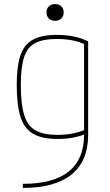

<svg xmlns="http://www.w3.org/2000/svg" viewBox="-20 -701 540 941"><path d="M92 200Q242 200 317 139.5Q392 79 392 -40V-498L403 -480Q374 -495 338 -502.5Q302 -510 258 -510Q191 -510 152.5 -490Q114 -470 98 -420.5Q82 -371 82 -284Q82 -191 98.5 -137.5Q115 -84 154 -62Q193 -40 261 -40Q302 -40 336.5 -47Q371 -54 402 -67L410 -49Q382 -36 345.5 -28Q309 -20 261 -20Q187 -20 143 -45Q99 -70 80.5 -128Q62 -186 62 -284Q62 -377 80.5 -430.5Q99 -484 142 -507Q185 -530 258 -530Q350 -530 412 -498V-40Q412 88 331 154Q250 220 92 220ZM250 -599Q231 -599 219.5 -610Q208 -621 208 -640Q208 -659 219.5 -670Q231 -681 250 -681Q269 -681 280.5 -670Q292 -659 292 -640Q292 -621 280.5 -610Q269 -599 250 -599Z"/></svg>

Font: M PLUS Code Latin Thin
Style: Regular
Weight: 250
Designer: Coji Morishita
Foundry: UNDERFOREST DESIGN
Version: Version 1.002; ttfautohint (v1.8.3)